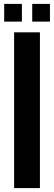

<svg xmlns="http://www.w3.org/2000/svg" viewBox="-20 -966 278 986"><path d="M52.5 0V-800H185V0ZM145.5 -855V-946H236.5V-855ZM1.5 -855V-946H92.5V-855Z"/></svg>

Font: Big Shoulders Text Thin ExtraBold
Style: Regular
Weight: 800
Version: Version 2.002